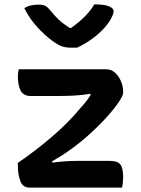

<svg xmlns="http://www.w3.org/2000/svg" viewBox="-20 -850 640 870"><path d="M329 -634H301Q279 -634 262 -639.5Q245 -645 217 -665Q183 -690 149 -727Q115 -764 90 -813Q104 -822 120 -825.5Q136 -829 157 -829Q176 -829 187 -822.5Q198 -816 214 -796Q228 -778 246.5 -760.5Q265 -743 297 -723H302Q342 -752 367.5 -778.5Q393 -805 407 -830H413Q454 -830 474.5 -821Q495 -812 495 -800Q495 -792 489.5 -778.5Q484 -765 471 -746Q447 -712 406.5 -681Q366 -650 329 -634ZM65 -536H462Q485 -536 502 -520Q519 -504 528.5 -481Q538 -458 538 -436V-430Q538 -417 517.5 -386.5Q497 -356 461 -316.5Q425 -277 378.5 -235.5Q332 -194 279 -158Q265 -148 247 -137.5Q229 -127 216 -119L217 -113Q245 -117 274.5 -119Q304 -121 335 -121H478Q513 -121 525.5 -104.5Q538 -88 538 -47Q538 -22 533 0H114Q83 0 72 -30Q61 -60 61 -100V-112Q139 -165 214.5 -229.5Q290 -294 346 -362Q358 -375 369.5 -389.5Q381 -404 390 -419V-425Q354 -419 318 -417Q282 -415 242 -415H119Q87 -415 74 -438.5Q61 -462 61 -505Q61 -513 62 -521Q63 -529 65 -536Z"/></svg>

Font: Recursive Mn Csl St SmB
Style: Regular
Weight: 600
Monospace: yes
Version: Version 1.079;hotconv 1.0.112;makeotfexe 2.5.65598; ttfautoh